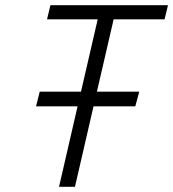

<svg xmlns="http://www.w3.org/2000/svg" viewBox="-20 -715 663 735"><path d="M415 -641 351 -364H513L498 -308H338L267 0H206L277 -308H118L132 -364H290L354 -641H160L173 -695H623L610 -641Z"/></svg>

Font: Cairo Light
Style: Italic
Weight: 300
Italic angle: -13°
Designer: Mohamed Gaber, Accademia di Belle Arti di Urbino and others
Foundry: Kief Type Foundry, Accademia di Belle Arti di Urbino and others
Version: Version 3.011